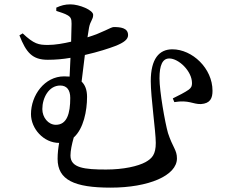

<svg xmlns="http://www.w3.org/2000/svg" viewBox="-20 -806 1040 880"><path d="M236 -234C201 -234 174 -268 174 -306C174 -358 204 -414 256 -414C286 -414 302 -394 302 -357C302 -286 287 -234 236 -234ZM379 -362C379 -394 370 -417 354 -432L369 -554C431 -568 482 -585 508 -595C549 -611 567 -626 567 -645C567 -679 531 -682 501 -682C488 -682 451 -656 381 -635L388 -679C394 -711 407 -716 407 -738C407 -760 343 -786 303 -786C278 -786 260 -781 238 -771V-756C256 -750 277 -744 290 -736C305 -727 308 -719 308 -697L306 -615C272 -607 233 -600 200 -600C157 -600 136 -604 84 -653L69 -644C100 -565 128 -532 199 -532C234 -532 269 -535 303 -541L299 -455L274 -456C184 -456 122 -369 122 -283C122 -216 180 -151 251 -151C247 -128 244 -104 244 -78C244 19 321 54 487 54C661 54 791 -1 791 -80C791 -119 772 -129 750 -196C736 -245 711 -388 711 -447C711 -508 725 -538 756 -538C799 -538 860 -480 860 -425C860 -412 857 -404 845 -395C830 -384 797 -367 772 -355L779 -338C846 -349 863 -328 901 -329C944 -332 954 -356 954 -390C954 -493 861 -580 770 -580C709 -580 671 -536 671 -434C671 -359 694 -204 694 -151C694 -98 677 -80 647 -63C612 -44 546 -29 466 -29C368 -29 303 -36 303 -93C303 -115 309 -144 318 -176C363 -216 379 -298 379 -362Z"/></svg>

Font: Noto Serif CJK SC SemiBold
Style: Regular
Weight: 600
Designer: Ryoko NISHIZUKA 西塚涼子 (kana & ideographs); Frank Grießhammer (Latin, Greek & Cyrillic); Wenlong ZHANG 张文龙 (bopomofo); San
Foundry: Adobe
Version: Version 2.001;hotconv 1.1.0;makeotfexe 2.6.0